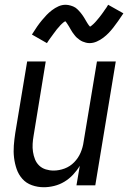

<svg xmlns="http://www.w3.org/2000/svg" viewBox="-20 -778 540 806"><path d="M164 8Q138 8 114 -0.5Q90 -9 74 -27Q58 -45 50 -68Q42 -91 39 -116Q36 -141 38 -167Q40 -193 44 -219L94 -520H172L121 -208Q118 -191 117 -174Q116 -157 118.5 -140.5Q121 -124 127 -109Q133 -94 144.5 -83Q156 -72 172 -67Q188 -62 205 -62Q228 -62 251 -70.5Q274 -79 291.5 -97Q309 -115 318.5 -137.5Q328 -160 331 -183L387 -520H466L380 0H301L315 -82Q303 -62 286.5 -44.5Q270 -27 250 -15Q230 -3 207.5 2.5Q185 8 164 8ZM177 -597 114 -633Q125 -651 135.5 -666Q146 -681 156 -693Q166 -705 175.5 -715Q185 -725 198 -735Q211 -745 225.5 -751.5Q240 -758 256 -758Q261 -758 266.5 -757Q272 -756 277 -754.5Q282 -753 287 -751Q292 -749 296.5 -746Q301 -743 304 -740Q307 -737 311 -733Q315 -729 318.5 -724.5Q322 -720 325 -716Q328 -712 330.5 -708Q333 -704 335.5 -700Q338 -696 341 -690.5Q344 -685 347 -680.5Q350 -676 352 -673Q354 -670 358 -666Q361 -668 364.5 -670.5Q368 -673 372.5 -677.5Q377 -682 379 -684Q381 -686 383.5 -689Q386 -692 388.5 -695Q391 -698 394 -701.5Q397 -705 400 -709Q403 -713 406.5 -717.5Q410 -722 413 -726.5Q416 -731 419.5 -736Q423 -741 427 -746.5Q431 -752 434 -758L498 -722Q486 -704 475.5 -689Q465 -674 455.5 -662Q446 -650 436.5 -640Q427 -630 414 -620Q401 -610 386 -603.5Q371 -597 356 -597Q348 -597 340.5 -599Q333 -601 327 -603.5Q321 -606 314.5 -610.5Q308 -615 303 -619.5Q298 -624 293 -630.5Q288 -637 284 -642.5Q280 -648 277 -654Q274 -660 269.5 -667Q265 -674 261.5 -679.5Q258 -685 254 -689Q250 -687 247 -684.5Q244 -682 239 -677.5Q234 -673 232.5 -671Q231 -669 228.5 -666Q226 -663 223 -660Q220 -657 217.5 -653.5Q215 -650 212 -646Q209 -642 205.5 -637.5Q202 -633 199 -628.5Q196 -624 192 -619Q188 -614 184.5 -608.5Q181 -603 177 -597Z"/></svg>

Font: Iosevka SS04
Style: Italic
Weight: 400
Italic angle: -9°
Monospace: yes
Designer: Belleve Invis
Foundry: Belleve Invis
Version: Version 19.0.0; ttfautohint (v1.8.4)